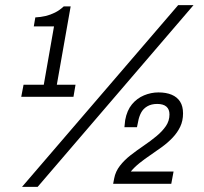

<svg xmlns="http://www.w3.org/2000/svg" viewBox="-20 -718 797 750"><path d="M66 12 676 -698H736L127 12ZM63 -340 72 -387H151L191 -615H112L118 -650Q139 -651 158 -655.5Q177 -660 195 -669Q213 -678 229 -693H256L202 -387H275L267 -340ZM422 0 426 -21Q431 -48 448.5 -70.5Q466 -93 490.5 -112Q515 -131 541.5 -149Q568 -167 591 -186Q614 -205 628 -225.5Q642 -246 642 -271Q642 -291 630 -301.5Q618 -312 594 -312Q571 -312 555 -302.5Q539 -293 531 -277.5Q523 -262 520 -245L515 -221H466Q467 -228 467.5 -235Q468 -242 469 -249Q476 -287 495.5 -310.5Q515 -334 542.5 -345.5Q570 -357 599 -357Q629 -357 650.5 -348Q672 -339 683.5 -321Q695 -303 695 -275Q695 -246 684 -223Q673 -200 654.5 -180.5Q636 -161 613.5 -144.5Q591 -128 568 -112.5Q545 -97 525 -81Q505 -65 491 -48H658L649 0Z"/></svg>

Font: Archivo SemiCondensed Light
Style: Italic
Weight: 300
Width: 4
Italic angle: -10°
Designer: Hector Gatti
Foundry: Omnibus-Type
Version: Version 2.001